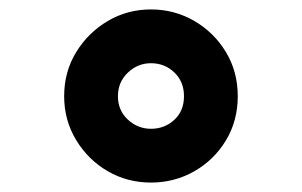

<svg xmlns="http://www.w3.org/2000/svg" viewBox="-20 -746 640 407"><path d="M300 -359Q250 -359 208.5 -383Q167 -407 141.5 -449Q116 -491 116 -542Q116 -594 141.5 -635.5Q167 -677 208.5 -701.5Q250 -726 300 -726Q350 -726 392 -701.5Q434 -677 459 -635.5Q484 -594 484 -542Q484 -490 459 -448.5Q434 -407 392 -383Q350 -359 300 -359ZM300 -473Q329 -473 349.5 -492Q370 -511 370 -542Q370 -573 349.5 -592.5Q329 -612 300 -612Q272 -612 251 -592Q230 -572 230 -542Q230 -512 251 -492.5Q272 -473 300 -473Z"/></svg>

Font: Geist Mono ExtraBold
Style: Regular
Weight: 800
Monospace: yes
Designer: Basement.studio, Andrés Briganti, Mateo Zaragoza
Foundry: Basement.studio, Vercel, Andrés Briganti, Guido Ferreyra, Mateo Zaragoza
Version: Version 1.500; ttfautohint (v1.8.4.7-5d5b)